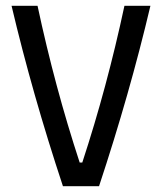

<svg xmlns="http://www.w3.org/2000/svg" viewBox="-20 -645 561 665"><path d="M110 -625Q170 -344 256 -82H265Q351 -344 411 -625H501Q429 -320 323 0H198Q92 -320 20 -625Z"/></svg>

Font: Changa
Style: Regular
Weight: 400
Designer: Eduardo Rodriguez Tunni
Foundry: Eduardo Rodriguez Tunni
Version: Version 2.002; ttfautohint (v1.5.10-5e6f)